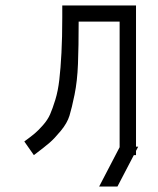

<svg xmlns="http://www.w3.org/2000/svg" viewBox="-20 -617 580 703"><path d="M478 -80H486L478 -64.5V-49H470L410 66H343L418 -78V-538H268Q268 -446 265.5 -382.8Q263 -319.5 253 -270.5Q243 -221.5 234.5 -193.8Q226 -166 202.5 -137.8Q179 -109.5 162 -94.8Q145 -80 106 -50.5Q104.5 -49.5 104 -49L69 -99Q93 -116.5 106.5 -127.8Q120 -139 137.2 -158.5Q154.5 -178 163.5 -198.5Q172.5 -219 182.5 -251.5Q192.5 -284 197.2 -325.2Q202 -366.5 205 -423.2Q208 -480 208 -553V-597H478Z"/></svg>

Font: 3270 Nerd Font Mono
Style: Regular
Weight: 400
Monospace: yes
Version: Version 3.0.1;Nerd Fonts 3.0.0